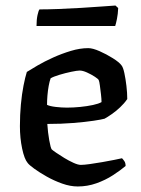

<svg xmlns="http://www.w3.org/2000/svg" viewBox="-20 -674 510 694"><path d="M261 0Q234 0 204.5 -10.5Q175 -21 148.5 -36Q122 -51 103.5 -64.5Q85 -78 80 -85Q68 -99 60 -137Q52 -175 52 -218Q52 -259 55.5 -296.5Q59 -334 65 -364.5Q71 -395 77 -414Q91 -423 116 -437.5Q141 -452 172 -466Q203 -480 236 -490Q269 -500 299 -500Q315 -500 340 -489Q365 -478 388 -463.5Q411 -449 419 -438Q425 -431 429.5 -410Q434 -389 437 -363.5Q440 -338 440 -316Q429 -300 414 -286Q399 -272 384 -261.5Q369 -251 358 -245Q348 -242 318 -237.5Q288 -233 245 -229.5Q202 -226 151 -226Q153 -195 158 -167Q163 -139 167 -134Q170 -131 183 -122Q196 -113 212.5 -103Q229 -93 245.5 -85.5Q262 -78 272 -78Q284 -78 305 -81Q326 -84 349.5 -88Q373 -92 392.5 -96Q412 -100 421 -102Q425 -98 429.5 -91.5Q434 -85 434 -74Q415 -58 388 -40.5Q361 -23 328.5 -11.5Q296 0 261 0ZM222 -285Q245 -285 270 -287.5Q295 -290 316 -294.5Q337 -299 347 -305Q347 -316 345 -333Q343 -350 341 -365Q339 -380 337 -384Q336 -388 323 -396.5Q310 -405 294.5 -412Q279 -419 268 -419Q259 -419 237.5 -414.5Q216 -410 194.5 -403.5Q173 -397 163 -391Q159 -380 156 -363.5Q153 -347 151.5 -329Q150 -311 150 -295Q160 -290 181.5 -287.5Q203 -285 222 -285ZM112 -580Q112 -603 115.6 -619.5Q119.2 -636 122.8 -640Q151.6 -640 191.7 -641.5Q231.7 -643 273.1 -645.5Q314.5 -648 347.8 -650.5Q381.1 -653 397.3 -654L407.2 -645Q406.3 -623 402.7 -605.5Q399.1 -588 396.4 -580Z"/></svg>

Font: Texturina 12pt Medium
Style: Regular
Weight: 500
Designer: Guillermo Torres Carreño
Foundry: Omnibus-Type
Version: Version 1.002